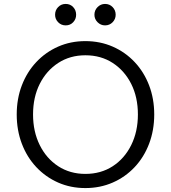

<svg xmlns="http://www.w3.org/2000/svg" viewBox="-20 -940 869 976"><path d="M414 16Q339 16 275.5 -12Q212 -40 164.5 -90.5Q117 -141 91 -209.5Q65 -278 65 -358Q65 -438 91 -506Q117 -574 164.5 -624.5Q212 -675 275.5 -703Q339 -731 414 -731Q489 -731 553 -703Q617 -675 664.5 -624.5Q712 -574 738 -506Q764 -438 764 -358Q764 -278 738 -209.5Q712 -141 664.5 -90.5Q617 -40 553 -12Q489 16 414 16ZM414 -56Q493 -56 553 -95Q613 -134 647 -202.5Q681 -271 681 -358Q681 -446 647 -513.5Q613 -581 553 -620Q493 -659 414 -659Q336 -659 276 -620Q216 -581 182 -513.5Q148 -446 148 -358Q148 -271 182 -202.5Q216 -134 276 -95Q336 -56 414 -56ZM514 -811Q492 -811 476 -827Q460 -843 460 -865Q460 -888 476 -904Q492 -920 514 -920Q537 -920 552.5 -904Q568 -888 568 -865Q568 -843 552.5 -827Q537 -811 514 -811ZM314 -811Q291 -811 275.5 -827Q260 -843 260 -865Q260 -888 275.5 -904Q291 -920 314 -920Q337 -920 352 -904Q367 -888 367 -865Q367 -843 352 -827Q337 -811 314 -811Z"/></svg>

Font: Wix Madefor Text
Style: Regular
Weight: 400
Designer: Dalton Maag Ltd
Foundry: Dalton Maag Ltd
Version: Version 3.100